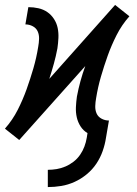

<svg xmlns="http://www.w3.org/2000/svg" viewBox="-35 -559 555 779"><path d="M159 200V130Q177 130 195 127Q213 124 230.5 116.5Q248 109 263.5 97Q279 85 290 69Q301 53 307.5 35.5Q314 18 317 0L320 -19Q303 -29 292 -46Q281 -63 276.5 -83Q272 -103 273 -124.5Q274 -146 277 -167Q283 -199 291.5 -230Q300 -261 311 -291L43 9L14 -14L-15 -37Q16 -72 37 -113.5Q58 -155 73 -197Q88 -239 100.5 -282Q113 -325 120 -369Q123 -385 123.5 -401.5Q124 -418 118 -431.5Q112 -445 98 -452.5Q84 -460 68 -460L80 -530Q101 -530 121 -525.5Q141 -521 157 -510Q173 -499 184 -482Q195 -465 199 -445.5Q203 -426 202 -405Q201 -384 198 -363Q192 -331 183.5 -300.5Q175 -270 165 -239L432 -539L461 -516L490 -493Q459 -458 438 -416.5Q417 -375 402 -333Q387 -291 374.5 -248Q362 -205 355 -161Q352 -145 351.5 -128.5Q351 -112 357 -98.5Q363 -85 377 -77.5Q391 -70 407 -70L395 0Q391 27 381.5 54Q372 81 356 105Q340 129 317 148Q294 167 267.5 179Q241 191 213.5 195.5Q186 200 159 200Z"/></svg>

Font: Iosevka Slab Oblique
Style: Regular
Weight: 400
Italic angle: -9°
Monospace: yes
Designer: Belleve Invis
Foundry: Belleve Invis
Version: Version 11.1.1; ttfautohint (v1.8.3)